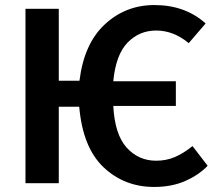

<svg xmlns="http://www.w3.org/2000/svg" viewBox="-20 -726 857 761"><path d="M591 15Q473 15 390.5 -63Q308 -141 294 -303H213V0H81V-691H213V-406H295Q313 -553 395.5 -629.5Q478 -706 592 -706Q714 -706 795 -633L728 -555Q668 -605 599 -605Q532 -605 485.5 -557Q439 -509 429 -404H677V-306H429Q435 -193 482 -141Q529 -89 599 -89Q639 -89 673 -103.5Q707 -118 743 -147L803 -69Q769 -33 715 -9Q661 15 591 15Z"/></svg>

Font: Trujillo Medium
Style: Regular
Weight: 500
Designer: Fira Sans original fonts by bBox Type GmbH, Carrois Corporate GbR, & Edenspiekermann AG / Changes by Cristiano Sobral
Foundry: Fira Sans original fonts by bBox Type GmbH, Carrois Corporate GbR, & Edenspiekermann AG / Changes by Cristiano Sobral
Version: Version 4.301;October 17, 2021;FontCreator 14.0.0.2814 64-bi